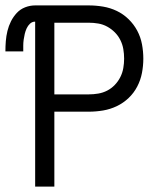

<svg xmlns="http://www.w3.org/2000/svg" viewBox="-33 -690 603 710"><path d="M97 0V-610Q86 -610 78 -602.5Q70 -595 65.5 -585Q61 -575 58.5 -564.5Q56 -554 54.5 -543Q53 -532 53 -521.5Q53 -511 53 -500H-13Q-13 -519 -11.5 -538Q-10 -557 -5.5 -575.5Q-1 -594 7.5 -611Q16 -628 29 -642Q42 -656 60 -663Q78 -670 97 -670H295Q322 -670 348.5 -665.5Q375 -661 399 -649.5Q423 -638 442.5 -619Q462 -600 474.5 -576.5Q487 -553 492 -526.5Q497 -500 497 -473Q497 -447 492 -420.5Q487 -394 474.5 -370Q462 -346 442.5 -327.5Q423 -309 399 -297.5Q375 -286 348.5 -281.5Q322 -277 295 -277H168V0ZM168 -341H295Q313 -341 330.5 -344Q348 -347 363.5 -355Q379 -363 391.5 -376Q404 -389 412 -405Q420 -421 423 -438.5Q426 -456 426 -473Q426 -491 423 -508.5Q420 -526 412 -542Q404 -558 391.5 -570.5Q379 -583 363.5 -591.5Q348 -600 330.5 -603Q313 -606 295 -606H168Z"/></svg>

Font: Lode
Style: Regular
Weight: 400
Monospace: yes
Designer: Belleve Invis
Foundry: Belleve Invis
Version: Version 29.2.0; ttfautohint (v1.8.3)